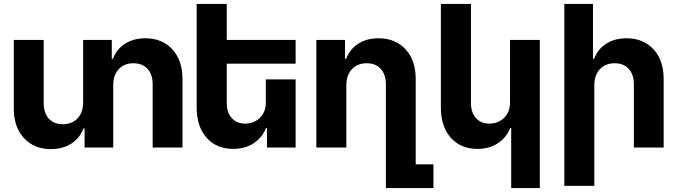

<svg xmlns="http://www.w3.org/2000/svg" viewBox="-20 -747 3416 972"><path d="M553.2 0H408.2V-96.2H401.9Q383.8 -47.4 340.8 -19.8Q297.9 7.8 237.8 7.8Q152.8 7.8 101.3 -47.9Q49.8 -103.5 49.8 -198.2V-544.9H201.2V-225.1Q201.2 -174.8 227.1 -146.5Q252.9 -118.2 297.9 -118.2Q344.2 -118.2 372.6 -147.9Q400.9 -177.7 400.9 -230V-544.9H545.9V-449.2H551.8Q569.8 -498 612.8 -525.6Q655.8 -553.2 715.8 -553.2Q800.8 -553.2 852.3 -497.6Q903.8 -441.9 903.8 -347.2V0H752.9V-319.8Q752.9 -369.6 727.1 -398.2Q701.2 -426.8 655.8 -426.8Q609.4 -426.8 581.3 -397Q553.2 -367.2 553.2 -314.9Z M1476.6 -544.9V-424.8H1127.9V-225.1Q1127.9 -177.2 1153.3 -149.2Q1178.7 -121.1 1221.7 -121.1Q1264.6 -121.1 1295.2 -150.1Q1325.7 -179.2 1325.7 -228V-231.9V-345.2H1476.6V0H1331.5V-99.1H1326.7Q1307.6 -50.3 1263.9 -21.7Q1220.2 6.8 1160.6 6.8Q1077.1 6.8 1027.1 -48.3Q977.1 -103.5 975.6 -198.2V-727.1H1127.9V-544.9Z M2174.3 85V205.1H1933.6V-319.8Q1933.6 -369.6 1907.7 -398.2Q1881.8 -426.8 1836.4 -426.8Q1790 -426.8 1761.7 -397Q1733.4 -367.2 1733.4 -314.9V0H1581.5V-544.9H1726.6V-449.2H1732.4Q1750.5 -498 1793.5 -525.6Q1836.4 -553.2 1896.5 -553.2Q1981.4 -553.2 2033 -497.6Q2084.5 -441.9 2084.5 -347.2V85Z M2562 -231.9V-544.9H2712.9V205.1H2567.9V-99.1H2563Q2543.9 -50.3 2500.2 -21.7Q2456.5 6.8 2397 6.8Q2313.5 6.8 2263.4 -48.3Q2213.4 -103.5 2211.9 -198.2V-727.1H2364.3V-225.1Q2364.3 -177.2 2389.6 -149.2Q2415 -121.1 2458 -121.1Q2501 -121.1 2531.5 -150.1Q2562 -179.2 2562 -228Z M2988.8 -314.9V193.8H2836.9V-727.1H2981.9V-449.2H2987.8Q3005.9 -498 3048.8 -525.6Q3091.8 -553.2 3151.9 -553.2Q3236.8 -553.2 3288.3 -497.6Q3339.8 -441.9 3339.8 -347.2V0H3189V-319.8Q3189 -369.6 3163.1 -398.2Q3137.2 -426.8 3091.8 -426.8Q3045.4 -426.8 3017.1 -397Q2988.8 -367.2 2988.8 -314.9Z"/></svg>

Font: Telcell.Market
Style: Bold
Weight: 700
Designer: Rasmus Andersson, Sedrak Mkrtchyan
Version: Version 3.019;git-0a5106e0b